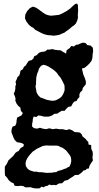

<svg xmlns="http://www.w3.org/2000/svg" viewBox="-20 -783 555 1076"><path d="M203 272 192 273H178L163 270L150 266L134 267H122L111 260L95 258L79 260L62 258L56 244L42 238L29 227L20 213L8 200L7 183V151L19 134L27 116L42 102L53 92L60 83L66 74L76 67L85 63L92 51L100 44L111 38L114 27L105 20L89 16L75 14L63 2L56 -11L50 -27L44 -42L45 -58L50 -73L66 -79L72 -94L73 -109L76 -124L100 -136L108 -149L97 -162L94 -180L82 -190L73 -202L66 -218L67 -231L63 -245L57 -258L63 -271L66 -285V-299L70 -311L67 -325L73 -337L78 -351L88 -360L92 -372L95 -387L108 -395L114 -408L125 -417L132 -429L141 -442L157 -446L167 -455L172 -468L186 -474L197 -486L210 -492L223 -493L235 -496L245 -505H258L273 -508L287 -504L304 -502L320 -501L332 -493L345 -486L350 -482L352 -491V-499L361 -507L371 -514L379 -525L395 -523L406 -532L417 -533L430 -539L444 -544L459 -542L470 -530L487 -528L500 -516L502 -497L499 -478L498 -459L493 -442L481 -427L469 -415L454 -403L439 -399L442 -386L447 -365L455 -346L461 -328V-311L452 -300L444 -290L441 -276L431 -267L425 -255V-239L414 -227L409 -217L397 -214L388 -204L379 -187L363 -184L353 -175L342 -162H325L311 -153L301 -146L284 -145L272 -136L256 -130L241 -129L224 -130L210 -134L195 -136L183 -127L169 -130L164 -117L163 -102L160 -89V-74L170 -65L188 -62L204 -67L220 -62L238 -59L256 -64L276 -59L294 -62L314 -59H332L351 -54L369 -59L386 -52L398 -43L413 -42L428 -40L438 -30L442 -19L452 -11L460 -4L467 5L475 13L476 27L491 30V42L492 53L498 64L500 76V86L498 101L501 116L492 129L482 145L478 161L466 163L460 170L447 173L440 182L431 189L420 197L400 198L388 207L372 217L359 226L342 230L328 244L311 245L294 255L281 253L269 255L256 251L247 258L235 260L224 267L213 263ZM236 -417 223 -420 210 -414 198 -398 194 -383 189 -372 183 -348V-337L182 -323V-311L179 -299L182 -283L185 -265L194 -249L206 -237L223 -231L241 -224L260 -220L276 -218L293 -221L310 -230L323 -239L332 -252L338 -265L342 -277V-292L341 -306L326 -336L319 -348L308 -361L299 -374L287 -386L275 -395L263 -403L250 -411ZM239 32 220 35 201 44 186 51 175 59 163 67 152 79 141 92 132 105 126 119 123 132 125 148 135 163 148 172 158 175 170 179H185L197 182H210L222 183L233 185L247 186L258 185H270L284 182H294L305 175L317 172L328 169L339 164L350 161L359 155L369 151L376 136L379 122V111L377 98L372 88L365 79L357 68L350 60L339 51L328 44L319 41L308 35L298 33H260ZM402 -761 412 -763 417 -753V-740L418 -725L417 -712L416 -698L417 -684L413 -668L405 -651L395 -641L383 -633L373 -624L363 -616L351 -608L341 -600L328 -595L313 -588L297 -585L281 -583L264 -585L248 -586L232 -590L218 -595L204 -602L191 -609L177 -616L168 -626L155 -633L142 -644L128 -662L120 -680L122 -702L133 -722L148 -738L165 -746L182 -740L201 -727L218 -714L235 -703L249 -698L265 -695L287 -697L312 -700L333 -710L355 -722L373 -735L389 -750Z"/></svg>

Font: Tagesschrift
Style: Regular
Weight: 400
Designer: Yanone
Version: Version 2.000; ttfautohint (v1.8.4.7-5d5b)